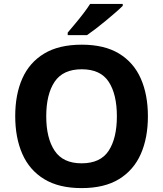

<svg xmlns="http://www.w3.org/2000/svg" viewBox="-20 -954 836 984"><path d="M738 -358Q738 -247 701.5 -164.5Q665 -82 590 -36Q515 10 398 10Q282 10 206.5 -36Q131 -82 94.5 -165Q58 -248 58 -359Q58 -470 94.5 -552Q131 -634 206.5 -679.5Q282 -725 399 -725Q515 -725 590 -679.5Q665 -634 701.5 -551.5Q738 -469 738 -358ZM217 -358Q217 -246 260 -181.5Q303 -117 398 -117Q495 -117 537 -181.5Q579 -246 579 -358Q579 -471 537 -535Q495 -599 399 -599Q303 -599 260 -535Q217 -471 217 -358ZM609 -924Q595 -910 572 -890Q549 -870 522.5 -848Q496 -826 470.5 -806.5Q445 -787 426 -774H327V-787Q343 -806 364.5 -831.5Q386 -857 407 -884.5Q428 -912 442 -934H609Z"/></svg>

Font: Noto Sans Bamum
Style: Regular
Weight: 400
Designer: Monotype Design Team
Foundry: Monotype Imaging Inc.
Version: Version 2.001